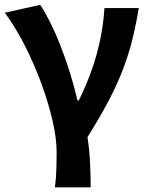

<svg xmlns="http://www.w3.org/2000/svg" viewBox="-20 -594 629 815"><path d="M213 201.1Q216.3 176.7 217.6 156.7Q218.9 136.8 219.6 112.3Q220.4 87.7 220.4 51.5Q220.4 -6.2 202.9 -82.5Q185.3 -158.7 155 -241Q124.7 -323.2 85.1 -401.1Q45.5 -479 0.5 -540L150.5 -573.5Q171.2 -542.9 193.3 -498.8Q215.4 -454.6 236.4 -401Q257.4 -347.4 276.1 -288Q294.7 -228.7 309.2 -167.3H314.2Q344.8 -228.5 367.6 -292Q390.4 -355.5 404.6 -422.6Q418.9 -489.7 423.5 -559.8H569Q557.4 -488.9 541.7 -425.8Q526 -362.7 501.9 -299.6Q477.9 -236.4 441.2 -166.5Q404.5 -96.5 351.3 -12Q359.4 40 362.2 96.7Q365 153.3 365 201.1Z"/></svg>

Font: Noto Sans JP
Style: Regular
Weight: 100
Designer: Ryoko NISHIZUKA 西塚涼子 (kana, bopomofo & ideographs); Paul D. Hunt (Latin, Greek & Cyrillic); Sandoll Communications 산돌커뮤니
Foundry: Adobe
Version: Version 2.004;hotconv 1.0.118;makeotfexe 2.5.65603